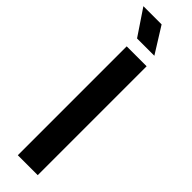

<svg xmlns="http://www.w3.org/2000/svg" viewBox="-309 -884 879 879"><g transform="rotate(45 130.0 -444.5)"><path d="M69 0V-705H198V0ZM111 -889 189 -764H77L-7 -889Z"/></g></svg>

Font: TikTok Sans 24pt SemiBold
Style: Regular
Weight: 600
Version: Version 4.000